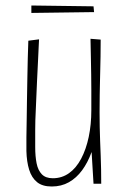

<svg xmlns="http://www.w3.org/2000/svg" viewBox="-20 -668 462 698"><path d="M168 10Q134 10 114.5 -6Q95 -22 86 -51Q77 -80 76 -119Q76 -140 76 -168.5Q76 -197 77 -231Q78 -265 78 -300Q79 -347 79.5 -387Q80 -427 81 -457.5Q82 -488 82.5 -504Q83 -520 83 -520L122 -525Q122 -525 121 -506Q120 -487 118.5 -452.5Q117 -418 114.5 -370.5Q112 -323 110 -266Q109 -248 108.5 -230.5Q108 -213 108 -196Q108 -179 108 -163.5Q108 -148 108 -133Q108 -100 113 -74.5Q118 -49 132 -34.5Q146 -20 172 -20Q205 -20 231 -38.5Q257 -57 275 -91Q293 -125 302.5 -170Q312 -215 312 -268L339 -285Q339 -239 332.5 -195Q326 -151 312.5 -114Q299 -77 278.5 -49Q258 -21 230.5 -5.5Q203 10 168 10ZM320 0 313 -116Q312 -154 312 -192.5Q312 -231 312 -268Q312 -311 312 -341Q312 -371 311.5 -397.5Q311 -424 310.5 -454Q310 -484 309 -527L346 -524Q346 -489 345.5 -463Q345 -437 344.5 -416Q344 -395 343.5 -373Q343 -351 342.5 -324Q342 -297 342 -260Q342 -233 342.5 -207Q343 -181 344 -155.5Q345 -130 346 -104.5Q347 -79 347.5 -53Q348 -27 348 0ZM94 -621V-648L320 -645L322 -624Z"/></svg>

Font: Truculenta Thin
Style: Regular
Weight: 250
Version: Version 1.002